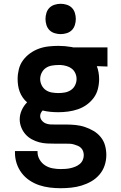

<svg xmlns="http://www.w3.org/2000/svg" viewBox="-20 -770 640 1013"><path d="M300 223Q271 223 242.5 219.5Q214 216 187 207Q160 198 136 182Q112 166 94.5 143Q77 120 68 92.5Q59 65 59 37V27H178V32Q178 53 189 72Q200 91 218 102.5Q236 114 257.5 118Q279 122 300 122Q313 122 326.5 121Q340 120 353 117Q366 114 378 109Q390 104 400.5 95.5Q411 87 416.5 74.5Q422 62 422 49Q422 38 418.5 28Q415 18 407.5 10.5Q400 3 390 -1Q380 -5 370 -8Q360 -11 349.5 -11.5Q339 -12 328 -12H272Q250 -12 228.5 -13Q207 -14 186.5 -19.5Q166 -25 147 -35.5Q128 -46 114 -62Q100 -78 92 -98.5Q84 -119 84 -140Q84 -165 94.5 -188.5Q105 -212 123 -230Q110 -241 100 -255.5Q90 -270 84 -286Q78 -302 75.5 -319Q73 -336 73 -353Q73 -379 79.5 -405Q86 -431 101.5 -452Q117 -473 138.5 -488.5Q160 -504 184.5 -513Q209 -522 235.5 -525Q262 -528 288 -528Q305 -528 322.5 -526.5Q340 -525 357 -522L366 -520H547V-419L491 -421Q497 -405 500 -387.5Q503 -370 503 -353Q503 -327 496.5 -301Q490 -275 474.5 -254Q459 -233 437.5 -217.5Q416 -202 391 -193.5Q366 -185 340 -181.5Q314 -178 288 -178Q267 -178 246 -180Q225 -182 205 -187Q199 -181 195.5 -173.5Q192 -166 192 -158Q192 -145 200.5 -134.5Q209 -124 221 -119Q233 -114 245.5 -113.5Q258 -113 271 -113H328Q354 -113 379 -110.5Q404 -108 428 -100Q452 -92 474 -79Q496 -66 512 -46Q528 -26 534.5 -1.5Q541 23 541 48Q541 76 532 103Q523 130 504.5 151.5Q486 173 461.5 187Q437 201 410.5 209Q384 217 356 220Q328 223 300 223ZM288 -279Q305 -279 322 -282Q339 -285 353.5 -294.5Q368 -304 376 -320Q384 -336 384 -353Q384 -369 377.5 -383.5Q371 -398 359 -407.5Q347 -417 331.5 -421.5Q316 -426 301 -427H288Q271 -427 253.5 -424Q236 -421 222 -411.5Q208 -402 200 -386Q192 -370 192 -353Q192 -336 200 -320Q208 -304 222 -294.5Q236 -285 253.5 -282Q271 -279 288 -279ZM300 -590Q284 -590 268 -595Q252 -600 241 -611Q230 -622 225 -638Q220 -654 220 -670Q220 -686 225 -702Q230 -718 241 -729Q252 -740 268 -745Q284 -750 300 -750Q316 -750 332 -745Q348 -740 359 -729Q370 -718 375 -702Q380 -686 380 -670Q380 -654 375 -638Q370 -622 359 -611Q348 -600 332 -595Q316 -590 300 -590Z"/></svg>

Font: Iosevka Book
Style: Bold
Weight: 700
Designer: Belleve Invis
Foundry: Belleve Invis
Version: Version 28.0.7; ttfautohint (v1.8.3)